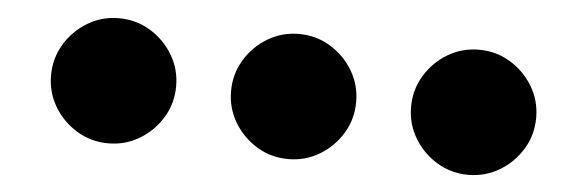

<svg xmlns="http://www.w3.org/2000/svg" viewBox="-31 -592 1263 425"><g transform="rotate(5 600.0 -380.0)"><path d="M80 -380Q80 -342 99 -310.5Q118 -279 149.5 -260Q181 -241 219 -241Q257 -241 288.5 -260Q320 -279 339 -310.5Q358 -342 358 -380Q358 -418 339 -449.5Q320 -481 288.5 -500Q257 -519 219 -519Q181 -519 149.5 -500Q118 -481 99 -449.5Q80 -418 80 -380Z M480 -380Q480 -342 499 -310.5Q518 -279 549.5 -260Q581 -241 619 -241Q657 -241 688.5 -260Q720 -279 739 -310.5Q758 -342 758 -380Q758 -418 739 -449.5Q720 -481 688.5 -500Q657 -519 619 -519Q581 -519 549.5 -500Q518 -481 499 -449.5Q480 -418 480 -380Z M880 -380Q880 -342 899 -310.5Q918 -279 949.5 -260Q981 -241 1019 -241Q1057 -241 1088.5 -260Q1120 -279 1139 -310.5Q1158 -342 1158 -380Q1158 -418 1139 -449.5Q1120 -481 1088.5 -500Q1057 -519 1019 -519Q981 -519 949.5 -500Q918 -481 899 -449.5Q880 -418 880 -380Z"/></g></svg>

Font: text-security-disc
Style: Regular
Weight: 400
Monospace: yes
Foundry: Oskari Noppa
Version: Version 3.000;hotconv 1.0.118;makeotfexe 2.5.65603